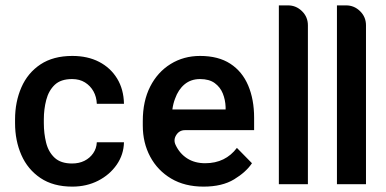

<svg xmlns="http://www.w3.org/2000/svg" viewBox="-20 -691 1435 714"><path d="M340 -162H441Q440 -116 414 -78.5Q388 -41 345 -19Q302 3 249 3Q178 3 130.5 -29Q83 -61 59.5 -114.5Q36 -168 36 -233V-247Q36 -312 59.5 -366Q83 -420 130.5 -451.5Q178 -483 249 -483Q306 -483 348.5 -461Q391 -439 415.5 -399Q440 -359 441 -305H340Q339 -331 327.5 -351.5Q316 -372 296 -384.5Q276 -397 248 -397Q206 -397 183.5 -375.5Q161 -354 152 -319.5Q143 -285 143 -247V-233Q143 -195 151.5 -160.5Q160 -126 183 -104.5Q206 -83 248 -83Q274 -83 294 -93Q314 -103 326.5 -121Q339 -139 340 -162Z M668 -207Q647 -207 635.5 -189Q624 -171 633 -152Q648 -120 676 -102Q704 -84 743 -84Q781 -84 810.5 -98.5Q840 -113 861 -141L917 -84Q895 -51 850.5 -24Q806 3 737 3Q667 3 616.5 -27Q566 -57 538.5 -108.5Q511 -160 511 -224V-241Q511 -315 538.5 -369Q566 -423 614.5 -453Q663 -483 724 -483Q792 -483 836.5 -454Q881 -425 903 -373Q925 -321 925 -253V-207ZM621 -284H819V-293Q818 -320 808.5 -343.5Q799 -367 778.5 -382Q758 -397 724 -397Q690 -397 666.5 -377.5Q643 -358 631 -324Q624 -306 621 -284Z M1051 -671Q1081 -671 1103 -649.5Q1125 -628 1125 -597V-6H1017V-671Z M1267 -671Q1297 -671 1319 -649.5Q1341 -628 1341 -597V-6H1233V-671Z"/></svg>

Font: Placeholder Sans Medium
Style: Regular
Weight: 500
Designer: The Branx Europe S.L
Version: Version 1.006;Fontself Maker 3.5.7